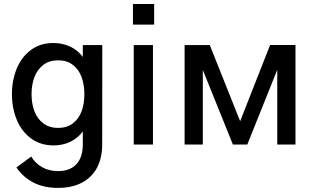

<svg xmlns="http://www.w3.org/2000/svg" viewBox="-20 -709 1547 942"><path d="M264.6 212.9Q195.3 212.9 144.3 186.8Q93.3 160.6 60.5 112.3L133.3 59.1Q152.8 92.3 186.8 111.3Q220.7 130.4 265.1 130.4Q323.7 130.4 355 96.4Q386.2 62.5 386.2 0V-64Q361.8 -31.2 325 -13.4Q288.1 4.4 243.2 4.4Q178.7 4.4 132.6 -29.5Q86.4 -63.5 62.5 -120.8Q38.6 -178.2 38.6 -247.1Q38.6 -315.4 62.3 -372.8Q85.9 -430.2 132.1 -464.1Q178.2 -498 241.7 -498Q286.1 -498 324 -480.5Q361.8 -462.9 386.2 -429.7V-487.8H481.9L481.4 0Q481.4 65.4 456.1 113.5Q430.7 161.6 381.8 187.3Q333 212.9 264.6 212.9ZM394 -247.1Q394 -293 380.4 -330.6Q366.7 -368.2 337.6 -390.6Q308.6 -413.1 265.1 -413.1Q221.7 -413.1 192.4 -390.6Q163.1 -368.2 148.9 -330.6Q134.8 -293 134.8 -247.1Q134.8 -200.7 148.9 -163.3Q163.1 -126 192.4 -103.8Q221.7 -81.5 265.1 -81.5Q308.6 -81.5 337.6 -103.8Q366.7 -126 380.4 -163.3Q394 -200.7 394 -247.1Z M632.3 -588.4V-689.5H736.3V-588.4ZM636.2 0V-487.8H730.5V0Z M885.7 0V-487.8H1009.3L1158.2 -114.3L1305.2 -488.3H1429.7V0H1340.3V-366.7L1193.4 0H1122.6L975.1 -365.7V0Z"/></svg>

Font: Acari Sans Medium
Style: Regular
Weight: 500
Designer: Alfredo Marco Pradil and Stefan Peev
Foundry: Hanken Design Co.
Version: Version 1.045